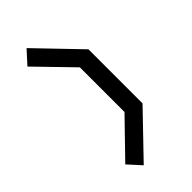

<svg xmlns="http://www.w3.org/2000/svg" viewBox="-317 -917 1235 1235"><g transform="rotate(-45 300.0 -300.0)"><path d="M202 -833 122 -745 357 -503V-97L122 145L202 233L478 -54V-546Z"/></g></svg>

Font: Kode Mono SemiBold
Style: Regular
Weight: 600
Monospace: yes
Designer: Isa Ozler
Foundry: Kadena LLC
Version: Version 1.206;gftools[0.9.28]